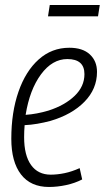

<svg xmlns="http://www.w3.org/2000/svg" viewBox="-20 -734 417 764"><path d="M307 -20Q278 -5 243 2.5Q208 10 175 10Q102 10 63.5 -40Q25 -90 25 -182Q25 -287 53.5 -369Q82 -451 134 -497.5Q186 -544 256 -544Q309 -544 337.5 -517.5Q366 -491 366 -448Q366 -380 316 -329Q266 -278 181 -253Q155 -246 128.5 -241.5Q102 -237 78 -236Q76 -212 76 -188Q76 -116 103.5 -77.5Q131 -39 182 -39Q208 -39 237 -45Q266 -51 297 -65ZM248 -499Q188 -499 143 -438Q98 -377 82 -277Q126 -280 173 -294Q238 -315 277 -352.5Q316 -390 316 -439Q316 -499 248 -499ZM171 -669 178 -714H377L370 -669Z"/></svg>

Font: Georama SemiCondensed Light
Style: Italic
Weight: 300
Width: 4
Italic angle: -9°
Designer: Jean-Baptiste Levee
Foundry: Production Type
Version: Version 1.000